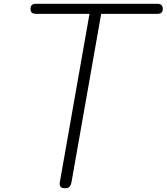

<svg xmlns="http://www.w3.org/2000/svg" viewBox="-20 -999 884 1019"><path d="M324.5 0Q307.5 0 301.2 -8.2Q295 -16.5 297.5 -32L455 -925.5H174Q154 -925.5 148 -932.8Q142 -940 142 -952Q142 -963.5 148 -971.2Q154 -979 174 -979H813Q831.5 -979 837.8 -971.2Q844 -963.5 844 -952Q844 -940 837.8 -932.8Q831.5 -925.5 813 -925.5H517L359.5 -32.5Q357.5 -21.5 351.5 -10.8Q345.5 0 324.5 0Z"/></svg>

Font: Edu QLD Hand
Style: Regular
Weight: 400
Designer: Tina and Corey Anderson, Eben Sorkin
Foundry: Sorkin Type Co.
Version: Version 2.000